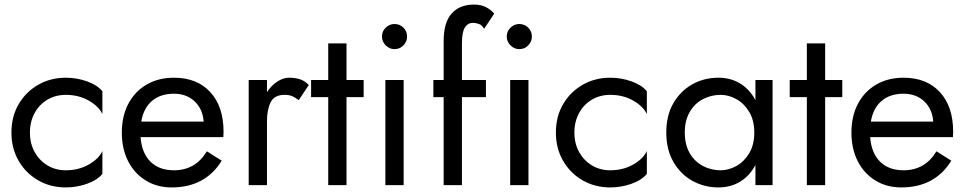

<svg xmlns="http://www.w3.org/2000/svg" viewBox="-20 -810 4225 840"><path d="M111 -230Q111 -182 131.5 -145Q152 -108 187.5 -86.5Q223 -65 268 -65Q324 -65 368 -90Q412 -115 428 -149V-49Q404 -21 359.5 -5.5Q315 10 268 10Q201 10 147 -21Q93 -52 61.5 -106.5Q30 -161 30 -230Q30 -300 61.5 -354Q93 -408 147 -439Q201 -470 268 -470Q315 -470 359.5 -454.5Q404 -439 428 -411V-311Q412 -345 368 -370Q324 -395 268 -395Q223 -395 187.5 -374Q152 -353 131.5 -315.5Q111 -278 111 -230Z M731 10Q667 10 617.5 -20.5Q568 -51 540.5 -105Q513 -159 513 -230Q513 -302 541.5 -356Q570 -410 621.5 -440Q673 -470 741 -470Q842 -470 900 -407Q958 -344 958 -234Q958 -227 957.5 -219.5Q957 -212 957 -210H595Q600 -141 638 -103Q676 -65 741 -65Q835 -65 885 -148L950 -107Q878 10 731 10ZM741 -400Q682 -400 645 -368.5Q608 -337 598 -278H871Q867 -333 831.5 -366.5Q796 -400 741 -400Z M1287 -372Q1271 -384 1258 -389.5Q1245 -395 1225 -395Q1180 -395 1164 -362.5Q1148 -330 1148 -280V0H1068V-460H1148V-407Q1167 -436 1193 -453Q1219 -470 1245 -470Q1270 -470 1291.5 -463.5Q1313 -457 1331 -438Z M1341 -460H1416V-620H1496V-460H1571V-385H1496V0H1416V-385H1341Z M1651 -650Q1651 -673 1667.5 -689Q1684 -705 1706 -705Q1729 -705 1745 -689Q1761 -673 1761 -650Q1761 -628 1745 -611.5Q1729 -595 1706 -595Q1684 -595 1667.5 -611.5Q1651 -628 1651 -650ZM1666 -460H1746V0H1666Z M1876 -460H1921V-630Q1921 -712 1956 -751Q1991 -790 2054 -790Q2086 -790 2108.5 -777.5Q2131 -765 2142 -750L2098 -684Q2088 -701 2074.5 -705.5Q2061 -710 2049 -710Q2027 -710 2014 -690Q2001 -670 2001 -620V-460H2106V-385H2001V0H1921V-385H1876Z M2197 -650Q2197 -673 2213.5 -689Q2230 -705 2252 -705Q2275 -705 2291 -689Q2307 -673 2307 -650Q2307 -628 2291 -611.5Q2275 -595 2252 -595Q2230 -595 2213.5 -611.5Q2197 -628 2197 -650ZM2212 -460H2292V0H2212Z M2493 -230Q2493 -182 2513.5 -145Q2534 -108 2569.5 -86.5Q2605 -65 2650 -65Q2706 -65 2750 -90Q2794 -115 2810 -149V-49Q2786 -21 2741.5 -5.5Q2697 10 2650 10Q2583 10 2529 -21Q2475 -52 2443.5 -106.5Q2412 -161 2412 -230Q2412 -300 2443.5 -354Q2475 -408 2529 -439Q2583 -470 2650 -470Q2697 -470 2741.5 -454.5Q2786 -439 2810 -411V-311Q2794 -345 2750 -370Q2706 -395 2650 -395Q2605 -395 2569.5 -374Q2534 -353 2513.5 -315.5Q2493 -278 2493 -230Z M2895 -230Q2895 -305 2926 -358.5Q2957 -412 3008.5 -441Q3060 -470 3123 -470Q3177 -470 3218.5 -444.5Q3260 -419 3285 -372V-460H3360V0H3285V-88Q3260 -41 3218.5 -15.5Q3177 10 3123 10Q3061 10 3009 -19Q2957 -48 2926 -102Q2895 -156 2895 -230ZM2976 -230Q2976 -177 2997.5 -140Q3019 -103 3055 -84Q3091 -65 3133 -65Q3168 -65 3202 -84Q3236 -103 3258 -140Q3280 -177 3280 -230Q3280 -283 3258 -320Q3236 -357 3202 -376Q3168 -395 3133 -395Q3091 -395 3055 -376Q3019 -357 2997.5 -320Q2976 -283 2976 -230Z M3435 -460H3510V-620H3590V-460H3665V-385H3590V0H3510V-385H3435Z M3923 10Q3859 10 3809.5 -20.5Q3760 -51 3732.5 -105Q3705 -159 3705 -230Q3705 -302 3733.5 -356Q3762 -410 3813.5 -440Q3865 -470 3933 -470Q4034 -470 4092 -407Q4150 -344 4150 -234Q4150 -227 4149.5 -219.5Q4149 -212 4149 -210H3787Q3792 -141 3830 -103Q3868 -65 3933 -65Q4027 -65 4077 -148L4142 -107Q4070 10 3923 10ZM3933 -400Q3874 -400 3837 -368.5Q3800 -337 3790 -278H4063Q4059 -333 4023.5 -366.5Q3988 -400 3933 -400Z"/></svg>

Font: Von Book
Style: Regular
Weight: 400
Version: Version 4.000; ttfautohint (v1.8.4.7-5d5b)